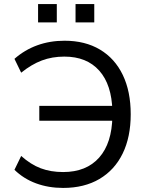

<svg xmlns="http://www.w3.org/2000/svg" viewBox="-20 -914 730 943"><path d="M290 9Q218 9 157 -13.5Q96 -36 51 -80L84 -148Q131 -106 180 -87.5Q229 -69 290 -69Q404 -69 467 -140Q530 -211 532 -343L561 -321H173V-394H560L532 -369Q529 -498 467.5 -567Q406 -636 296 -636Q236 -636 185.5 -617Q135 -598 84 -557L51 -625Q101 -669 163 -691.5Q225 -714 297 -714Q398 -714 471 -670.5Q544 -627 583 -546Q622 -465 622 -353Q622 -241 582.5 -160Q543 -79 468.5 -35Q394 9 290 9ZM351 -804V-894H443V-804ZM167 -804V-894H259V-804Z"/></svg>

Font: Nunito Sans 10pt
Style: Regular
Weight: 400
Designer: Vernon Adams
Foundry: Vernon Adams
Version: Version 3.101;gftools[0.9.27]